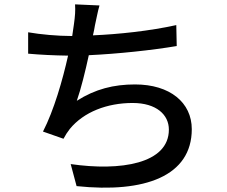

<svg xmlns="http://www.w3.org/2000/svg" viewBox="-20 -814 1040 880"><path d="M436 -789 324 -794C326 -765 324 -740 319 -704C317 -689 314 -670 311 -649C309 -649 308 -649 306 -649C245 -649 166 -656 109 -666V-568C164 -563 226 -560 292 -559C267 -447 227 -308 177 -211L271 -178C280 -195 289 -209 300 -223C364 -301 471 -342 588 -342C697 -342 754 -288 754 -220C754 -63 531 -29 304 -62L331 39C644 72 859 -7 859 -222C859 -344 759 -427 599 -427C501 -427 417 -406 332 -352C351 -406 371 -487 387 -561C518 -567 678 -584 790 -603L788 -699C666 -672 523 -657 406 -652C410 -669 413 -684 415 -697C422 -726 427 -759 436 -789Z"/></svg>

Font: Source Han Sans JP Medium
Style: Regular
Weight: 500
Designer: Ryoko NISHIZUKA 西塚涼子 (kana, bopomofo & ideographs); Paul D. Hunt (Latin, Greek & Cyrillic); Sandoll Communications 산돌커뮤니
Foundry: Adobe
Version: Version 2.002;hotconv 1.0.116;makeotfexe 2.5.65601